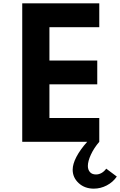

<svg xmlns="http://www.w3.org/2000/svg" viewBox="-20 -845 716 1144"><path d="M112.5 0V-825H571.5V-683H274.5V-484.5H559.5V-342.5H274.5V-142H571.5V0ZM539 279Q484.5 279 448.8 246Q413 213 413 166.5Q413 132.5 435.2 89.8Q457.5 47 499.5 0H571.5Q540 36.5 521.8 76Q503.5 115.5 503.5 144Q503.5 166 515.8 180.2Q528 194.5 552 194.5Q569 194.5 584.8 185.8Q600.5 177 613 160L676 207Q653 240.5 616 259.8Q579 279 539 279Z"/></svg>

Font: Spartan Thin
Style: Bold
Weight: 700
Version: Version 1.004